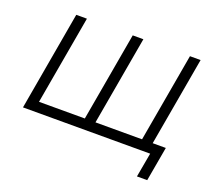

<svg xmlns="http://www.w3.org/2000/svg" viewBox="-111 -671 1067 949"><g transform="rotate(20 422.5 -196.0)"><path d="M693 128H747L779 -53H710L792 -520H736L654 -53H409L491 -520H435L353 -53H112L194 -520H138L47 0H716Z"/></g></svg>

Font: Fixel Display 20240404 Light
Style: Italic
Weight: 300
Italic angle: -10°
Designer: AlfaBravo + MacPaw
Foundry: Kyrylo Tkachov, Marchela Mozhyna, Serhii Makarenko, Maria Weinstein, Zakhar Kryvoshyya
Version: Version 1.211;Glyphs 3.2 (3225)